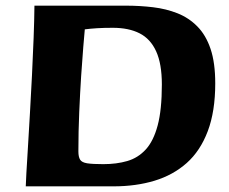

<svg xmlns="http://www.w3.org/2000/svg" viewBox="-20 -659 810 679"><path d="M71.1 0Q71.3 -10.5 73.3 -47.1Q75.3 -83.8 78.8 -138.4Q82.3 -193 85.9 -258.8Q89.6 -324.6 93.1 -392.7Q96.6 -460.8 98.9 -524.8Q101.3 -588.8 101.8 -639H424.5Q474.7 -639 521.3 -633.4Q567.9 -627.8 607.7 -612Q647.6 -596.2 677.9 -565.5Q708.2 -534.9 724.7 -485.9Q741.2 -436.9 741.2 -364.2Q741.2 -265.1 714.8 -195.2Q688.4 -125.3 640.4 -82.6Q592.4 -39.9 526.5 -19.9Q460.6 0 381.5 0ZM345.4 -78.5Q392.2 -78.5 430.1 -89.5Q468 -100.5 495.4 -130.3Q522.8 -160.1 537.6 -215.5Q552.4 -270.8 552.4 -360.3Q552.4 -433.2 532.3 -477.3Q512.3 -521.5 473.8 -541.1Q435.4 -560.7 378.9 -560.7Q346.1 -560.7 323 -559.2Q299.8 -557.7 279.9 -555.2Q278.1 -535.7 274.5 -492.8Q270.9 -449.9 267 -390.5Q263.2 -331.1 260.2 -262.4Q257.2 -193.8 257.2 -123.5Q257.2 -104.5 263.2 -94.5Q269.2 -84.5 288.3 -81.5Q307.4 -78.5 345.4 -78.5Z"/></svg>

Font: Briem Hand Thin
Style: Regular
Weight: 100
Designer: Gunnlaugur SE Briem, Eben Sorkin
Foundry: Sorkin Type Co.
Version: Version 1.003